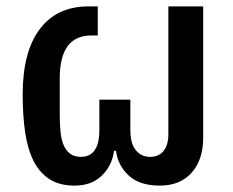

<svg xmlns="http://www.w3.org/2000/svg" viewBox="-20 -569 729 601"><path d="M213 12Q167 12 136 -7.5Q105 -27 86 -63.5Q67 -100 59 -153Q51 -206 51 -273Q51 -407 104.5 -478Q158 -549 257 -549H286V-458H266Q167 -458 167 -324V-210Q167 -180 169.5 -155.5Q172 -131 179.5 -114Q187 -97 200 -87.5Q213 -78 233 -78Q291 -78 291 -162V-257H388V-162Q388 -120 405 -99Q422 -78 450 -78Q477 -78 492 -96.5Q507 -115 507 -149V-549H616V-138Q616 -69 580 -28.5Q544 12 480 12Q417 12 383 -19.5Q349 -51 343 -97H337Q331 -51 299 -19.5Q267 12 213 12Z"/></svg>

Font: IBM Plex Thai Medium
Style: Regular
Weight: 500
Designer: Mike Abbink, Paul van der Laan, Pieter van Rosmalen, Ben Mitchell, Mark Frömberg
Foundry: Bold Monday
Version: Version 1.0